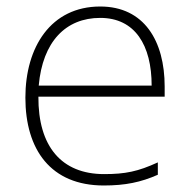

<svg xmlns="http://www.w3.org/2000/svg" viewBox="-20 -560 585 590"><path d="M288 -540C136 -540 58 -415 58 -260C58 -100 136 10 299 10C365 10 413 0 465 -23V-61C404 -33 365 -25 300 -25C169 -25 97 -110 98 -263H486V-294C486 -434 423 -540 288 -540ZM288 -505C395 -505 446 -421 446 -297H99C111 -432 182 -505 288 -505Z"/></svg>

Font: Noto Sans Cherokee ExtraLight
Style: Regular
Weight: 200
Designer: Monotype Design Team
Foundry: Monotype Imaging Inc.
Version: Version 2.001